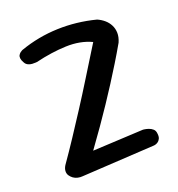

<svg xmlns="http://www.w3.org/2000/svg" viewBox="-120 -746 783 846"><g transform="rotate(-20 271.5 -323.0)"><path d="M124 0Q114 1 102.5 -1.5Q91 -4 82 -10.5Q73 -17 67 -26Q61 -35 61.5 -47Q62 -59 70 -72Q105 -122 139 -173.5Q173 -225 209.5 -281.5Q246 -338 285.5 -402Q325 -466 371 -540Q318 -565 250.5 -562.5Q183 -560 108 -542Q108 -542 101.5 -541.5Q95 -541 85.5 -541.5Q76 -542 66.5 -546.5Q57 -551 52 -561Q45 -573 44 -582Q43 -591 46.5 -597Q50 -603 55 -607Q60 -611 63.5 -612.5Q67 -614 67 -614Q152 -644 242 -647Q332 -650 421 -627Q439 -619 453 -607Q467 -595 475.5 -578.5Q484 -562 484.5 -542Q485 -522 475 -499Q451 -457 427 -418Q403 -379 378.5 -340.5Q354 -302 327.5 -262.5Q301 -223 271.5 -180.5Q242 -138 207 -90L445 -102Q445 -102 452.5 -101Q460 -100 470.5 -96.5Q481 -93 489.5 -85.5Q498 -78 499 -64Q501 -49 496.5 -40Q492 -31 485 -26.5Q478 -22 472.5 -21Q467 -20 467 -20Z"/></g></svg>

Font: Sour Gummy
Style: Regular
Weight: 400
Designer: Stefie Justprince
Foundry: Eifetstype
Version: Version 1.000